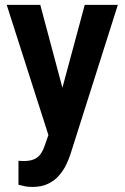

<svg xmlns="http://www.w3.org/2000/svg" viewBox="-20 -548 508 782"><path d="M198.7 -59.1 325.2 -528.3H460L267.1 79.6Q260.7 99.6 249.8 122.6Q238.8 145.5 220.9 166.3Q203.1 187 176.5 200.2Q149.9 213.4 112.3 213.4Q95.2 213.4 82.5 210.9Q69.8 208.5 55.2 204.6V106.9Q60.1 106.9 65.4 107.4Q70.8 107.9 75.2 107.9Q101.1 107.9 117.7 101.1Q134.3 94.2 144.8 80.1Q155.3 65.9 162.6 43.5ZM144 -528.3 247.6 -140.6 267.6 -2 180.7 13.2 7.3 -528.3Z"/></svg>

Font: Roboto SemiCondensed SemiBold
Style: Regular
Weight: 600
Width: 4
Designer: Christian Robertson
Foundry: Google
Version: Version 3.009; 2024